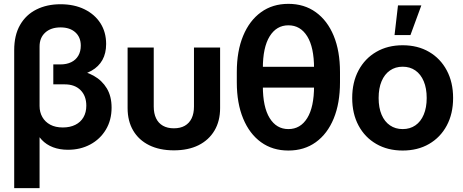

<svg xmlns="http://www.w3.org/2000/svg" viewBox="-20 -759 2369 983"><path d="M52.7 204.1V-502Q52.7 -579.1 82.8 -631.3Q112.8 -683.6 166.5 -710.4Q220.2 -737.3 289.6 -737.3Q359.9 -737.3 412.6 -711.4Q465.3 -685.5 494.4 -639.9Q523.4 -594.2 523.4 -533.7Q523.4 -486.3 504.4 -452.1Q485.4 -418 449 -397.2Q412.6 -376.5 361.3 -368.2V-401.9Q417 -395 459.7 -371.1Q502.4 -347.2 526.9 -306.6Q551.3 -266.1 551.3 -208Q551.3 -144 522 -95.2Q492.7 -46.4 442.1 -19.3Q391.6 7.8 328.1 7.8Q285.6 7.8 251.5 -5.1Q217.3 -18.1 193.4 -43.5Q169.4 -68.8 157.7 -105.5L182.6 -112.8V204.1ZM301.8 -106.4Q338.4 -106.4 365.5 -119.9Q392.6 -133.3 407.2 -158.4Q421.9 -183.6 421.9 -217.8Q421.9 -268.1 392.3 -297.6Q362.8 -327.1 311.5 -327.1H252.9V-429.2H289.1Q321.3 -429.2 344.7 -440.7Q368.2 -452.1 380.9 -473.9Q393.6 -495.6 393.6 -525.4Q393.6 -568.4 365.7 -593.5Q337.9 -618.7 290 -618.7Q240.7 -618.7 211.7 -592.3Q182.6 -565.9 182.6 -521V-216.3Q182.6 -184.6 196.8 -159.7Q210.9 -134.8 237.3 -120.6Q263.7 -106.4 301.8 -106.4Z M870.1 10.7Q796.9 10.7 743.7 -15.6Q690.4 -42 661.9 -90.6Q633.3 -139.2 633.3 -205.6V-515.6H767.1V-213.4Q767.1 -178.2 779.1 -153.3Q791 -128.4 814.2 -115.2Q837.4 -102.1 870.1 -102.1Q903.3 -102.1 926.3 -115.2Q949.2 -128.4 961.2 -153.3Q973.1 -178.2 973.1 -213.4V-515.6H1106.9V-205.6Q1106.9 -139.2 1078.1 -90.6Q1049.3 -42 996.6 -15.6Q943.8 10.7 870.1 10.7Z M1456.5 11.7Q1375.5 11.7 1316.4 -31Q1257.3 -73.7 1224.9 -152.1Q1192.4 -230.5 1192.4 -337.4V-390.1Q1192.4 -497.6 1224.9 -575.7Q1257.3 -653.8 1316.4 -696.5Q1375.5 -739.3 1456.5 -739.3Q1537.6 -739.3 1596.9 -696.5Q1656.2 -653.8 1688.5 -575.7Q1720.7 -497.6 1720.7 -390.1V-337.4Q1720.7 -230.5 1688.5 -152.1Q1656.2 -73.7 1596.9 -31Q1537.6 11.7 1456.5 11.7ZM1456.5 -98.1Q1518.1 -98.1 1553 -154.5Q1587.9 -210.9 1587.9 -318.4V-409.2Q1587.9 -516.6 1553 -573Q1518.1 -629.4 1456.5 -629.4Q1395.5 -629.4 1360.6 -573Q1325.7 -516.6 1325.7 -409.2V-318.4Q1325.7 -210.9 1360.6 -154.5Q1395.5 -98.1 1456.5 -98.1ZM1299.8 -310.5V-417H1614.3V-310.5Z M2041.5 11.7Q1964.8 11.7 1906.5 -22Q1848.1 -55.7 1815.7 -116.2Q1783.2 -176.8 1783.2 -257.3Q1783.2 -337.9 1815.7 -398.7Q1848.1 -459.5 1906.5 -493.4Q1964.8 -527.3 2041.5 -527.3Q2118.7 -527.3 2176.8 -493.4Q2234.9 -459.5 2267.3 -398.7Q2299.8 -337.9 2299.8 -257.3Q2299.8 -176.8 2267.3 -116.2Q2234.9 -55.7 2176.8 -22Q2118.7 11.7 2041.5 11.7ZM2041.5 -98.1Q2079.1 -98.1 2106.7 -117.2Q2134.3 -136.2 2149.4 -172.1Q2164.6 -208 2164.6 -257.3Q2164.6 -307.1 2149.4 -343Q2134.3 -378.9 2106.7 -398.2Q2079.1 -417.5 2041.5 -417.5Q2004.4 -417.5 1976.6 -398.2Q1948.7 -378.9 1933.6 -343Q1918.5 -307.1 1918.5 -257.3Q1918.5 -207.5 1933.6 -171.9Q1948.7 -136.2 1976.6 -117.2Q2004.4 -98.1 2041.5 -98.1ZM2000 -579.6 2017.6 -731.4H2137.2L2081.5 -579.6Z"/></svg>

Font: Inter Cardless Display
Style: Bold
Weight: 700
Designer: Rasmus Andersson
Foundry: rsms
Version: Version 4.001;git-9221beed3